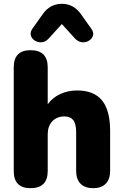

<svg xmlns="http://www.w3.org/2000/svg" viewBox="-20 -977 646 1006"><path d="M234 -774Q218 -757 198 -755.5Q178 -754 162 -764.5Q146 -775 141.5 -791.5Q137 -808 150 -827L204 -903Q242 -957 304 -957Q366 -957 404 -903L458 -827Q472 -808 467.5 -791.5Q463 -775 447 -764.5Q431 -754 411 -755.5Q391 -757 374 -774L304 -851ZM140 9Q52 9 52 -81V-624Q52 -714 140 -714Q230 -714 230 -624V-431Q256 -466 296 -484.5Q336 -503 384 -503Q472 -503 514.5 -451Q557 -399 557 -291V-81Q557 -38 534 -14.5Q511 9 468 9Q425 9 402 -14.5Q379 -38 379 -81V-284Q379 -329 363.5 -348Q348 -367 318 -367Q278 -367 254 -341.5Q230 -316 230 -273V-81Q230 9 140 9Z"/></svg>

Font: Chiron GoRound TC H
Style: Regular
Weight: 900
Designer: Ryoko NISHIZUKA 西塚涼子 (kana, bopomofo & ideographs); Paul D. Hunt (Latin, Greek & Cyrillic); Sandoll Communications 산돌커뮤니
Foundry: Adobe
Version: Version 1.000;hotconv 1.1.1;makeotfexe 2.6.0